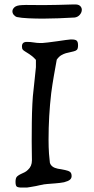

<svg xmlns="http://www.w3.org/2000/svg" viewBox="-20 -851 426 866"><path d="M79 -5Q61 -5 55.5 -9.5Q50 -14 50 -31Q50 -49 57.5 -55.5Q65 -62 74 -66Q83 -70 91 -74Q99 -78 106 -85Q124 -101 124 -128Q124 -142 123.5 -164.5Q123 -187 123 -213Q123 -254 123.5 -298.5Q124 -343 126 -382Q128 -421 131 -443Q134 -469 136.5 -495Q139 -521 142 -548V-581Q132 -592 125 -597.5Q118 -603 112 -607L93 -619Q86 -623 82.5 -627.5Q79 -632 79 -642Q79 -662 101 -662Q118 -662 132.5 -659.5Q147 -657 160 -657H171Q176 -657 196 -659.5Q216 -662 238 -665Q258 -668 276 -670.5Q294 -673 298 -673H304Q320 -673 326 -667.5Q332 -662 332 -647Q332 -631 326.5 -626Q321 -621 311 -619Q303 -617 294 -615Q285 -613 277 -611Q267 -608 256.5 -602Q246 -596 236 -582Q229 -544 222.5 -506.5Q216 -469 211 -431Q199 -328 199 -221Q199 -202 199.5 -188Q200 -174 201 -158Q202 -142 205 -117Q211 -96 241 -90Q248 -89 256.5 -87.5Q265 -86 274 -84Q289 -81 296 -75.5Q303 -70 303 -57Q303 -47 295.5 -40.5Q288 -34 269 -29Q260 -27 250 -26Q240 -25 230 -24L192 -21Q189 -20 184 -20Q179 -20 172 -18Q166 -17 158.5 -15.5Q151 -14 143 -12Q130 -10 117.5 -7.5Q105 -5 101 -5ZM174 -767Q141 -767 108.5 -768.5Q76 -770 57 -774Q49 -776 42.5 -783.5Q36 -791 36 -800Q36 -810 45.5 -818.5Q55 -827 79 -828Q93 -829 119.5 -828.5Q146 -828 174 -828Q203 -828 240.5 -829Q278 -830 313 -831Q333 -832 341 -824.5Q349 -817 349 -807Q349 -795 340 -784.5Q331 -774 317 -772Q283 -770 244 -768.5Q205 -767 174 -767Z"/></svg>

Font: Fuzzy Bubbles
Style: Regular
Weight: 400
Designer: Robert E. Leuschke
Foundry: Robert E. Leuschke
Version: Version 1.010; ttfautohint (v1.8.3)